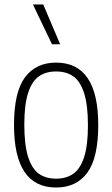

<svg xmlns="http://www.w3.org/2000/svg" viewBox="-20 -828 501 857"><path d="M42.5 -270Q42.5 -416.5 91.2 -482.5Q140 -548.5 230.5 -548.5Q418.5 -548.5 418.5 -270Q418.5 -123.5 369.8 -57.2Q321 9 230.5 9Q42.5 9 42.5 -270ZM372.5 -268Q372.5 -359 355.5 -412Q338.5 -465 307.5 -487Q276.5 -509 230.5 -509Q184.5 -509 153.5 -487.2Q122.5 -465.5 105.5 -413.2Q88.5 -361 88.5 -272Q88.5 -181 105.5 -127.8Q122.5 -74.5 153.5 -52.5Q184.5 -30.5 230.5 -30.5Q276 -30.5 307.2 -52.5Q338.5 -74.5 355.5 -126.8Q372.5 -179 372.5 -268ZM212 -630.5 127 -808H173L248.5 -630.5Z"/></svg>

Font: Encode Sans Condensed ExLight
Style: Regular
Weight: 275
Width: 3
Designer: Multiple Designers
Foundry: Impallari Type
Version: Version 2.000